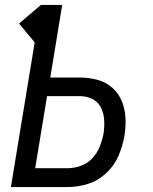

<svg xmlns="http://www.w3.org/2000/svg" viewBox="-20 -755 616 775"><path d="M24 0H253Q293 0 334 -12.5Q375 -25 408 -55.5Q441 -86 458 -125.5Q475 -165 482 -205Q488 -241 486.5 -277.5Q485 -314 472 -346Q459 -378 433 -401Q407 -424 372.5 -433Q338 -442 302 -442H183L231 -735H145L57 -660L120 -584ZM122 -76 170 -367H302Q329 -367 352.5 -355.5Q376 -344 387.5 -320.5Q399 -297 400.5 -270Q402 -243 398 -216Q393 -190 383 -164Q373 -138 353 -116.5Q333 -95 306 -85.5Q279 -76 253 -76Z"/></svg>

Font: Iosevka Sparkle Oblique
Style: Regular
Weight: 400
Italic angle: -9°
Designer: Belleve Invis
Foundry: Belleve Invis
Version: Version 4.5.0; ttfautohint (v1.8.3)